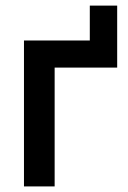

<svg xmlns="http://www.w3.org/2000/svg" viewBox="-20 -668 457 688"><path d="M65.9 0V-522.9H301.8V-647.9H399.9V-425.8H175.8V0Z"/></svg>

Font: Rawline SemiBold
Style: Regular
Weight: 600
Designer: Matt McInerney, Pablo Impallari, Rodrigo Fuenzalida
Foundry: Matt McInerney, Pablo Impallari, Rodrigo Fuenzalida
Version: Version 4.020;PS 004.020;hotconv 1.0.88;makeotf.lib2.5.64775